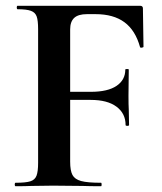

<svg xmlns="http://www.w3.org/2000/svg" viewBox="-20 -645 562 665"><path d="M34 -12Q69 -12 85 -17Q101 -22 106.5 -36.5Q112 -51 112 -81V-544Q112 -574 107 -588Q102 -602 87 -607.5Q72 -613 41 -613Q38 -613 38 -619Q38 -625 41 -625H465Q475 -625 475 -616L477 -483Q477 -481 471.5 -480Q466 -479 465 -482Q449 -540 411 -568Q373 -596 311 -596H281Q251 -596 237 -583Q223 -570 223 -543V-85Q223 -54 231 -39Q239 -24 261 -18Q283 -12 330 -12Q332 -12 332 -6Q332 0 330 0Q289 0 266 -1L164 -2L89 -1Q69 0 34 0Q31 0 31 -6Q31 -12 34 -12ZM294 -299H170V-327H295Q353 -327 383.5 -347.5Q414 -368 414 -404Q414 -406 420 -406Q426 -406 426 -404L425 -313Q425 -281 426 -265L427 -212Q427 -209 421 -209Q415 -209 415 -212Q415 -252 383.5 -275.5Q352 -299 294 -299Z"/></svg>

Font: Cormorant SC
Style: Bold
Weight: 700
Designer: Christian Thalmann (Catharsis Fonts)
Foundry: Catharsis Fonts
Version: Version 4.000